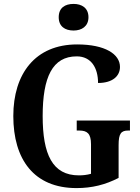

<svg xmlns="http://www.w3.org/2000/svg" viewBox="-20 -951 713 981"><path d="M356 -795C397 -795 432 -816 432 -863C432 -911 397 -931 356 -931C312 -931 280 -911 280 -863C280 -816 312 -795 356 -795ZM371 10C450 10 518 -7 586 -42V-210C586 -269 599 -284 635 -284H644V-335H372V-284H385C425 -284 445 -269 445 -214V-63C424 -57 403 -55 383 -55C248 -55 198 -162 198 -358C198 -557 248 -663 372 -663C446 -663 481 -604 481 -527C556 -527 593 -563 593 -609C593 -674 518 -724 374 -724C160 -724 48 -574 48 -358C48 -137 153 10 371 10Z"/></svg>

Font: Noto Serif Bengali Condensed
Style: Bold
Weight: 700
Width: 3
Designer: Juan Bruce, Universal Thirst, Indian Type Foundry and the Monotype Design Team.
Foundry: Monotype Imaging Inc.
Version: Version 2.003